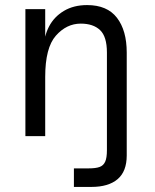

<svg xmlns="http://www.w3.org/2000/svg" viewBox="-20 -536 609 756"><path d="M271 127H328Q357 127 372 121.5Q387 116 394 101Q401 86 401 55V-10H479V76Q479 139 443 169.5Q407 200 340 200H271ZM298 -443Q242 -443 200 -395.5Q158 -348 158 -233L153 -349Q153 -393 173 -431.5Q193 -470 231.5 -493Q270 -516 323 -516Q402 -516 440.5 -466Q479 -416 479 -329V0H401V-329Q401 -392 374 -417.5Q347 -443 298 -443ZM80 -500H158V0H80Z"/></svg>

Font: Uncut Sans VF
Style: Regular
Weight: 400
Designer: Kasper Nordkvist
Foundry: Uncut Type
Version: Version 1.100;FEAKit 1.0